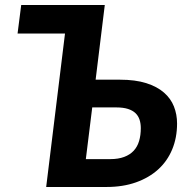

<svg xmlns="http://www.w3.org/2000/svg" viewBox="-20 -745 752 765"><path d="M64.5 -725H397.5L361 -427.5H457.5Q519 -427.5 562.5 -413.8Q606 -400 633.2 -376.2Q660.5 -352.5 673 -320.8Q685.5 -289 685.5 -253Q685.5 -196.5 666.2 -150Q647 -103.5 610.5 -70.2Q574 -37 522 -18.5Q470 0 404.5 0H164L239 -611.5H50ZM347.5 -317 322 -111H419Q451.5 -111 474.8 -119.8Q498 -128.5 512.8 -144.5Q527.5 -160.5 534.2 -183.2Q541 -206 541 -234.5Q541 -253 536 -268.2Q531 -283.5 519.8 -294.2Q508.5 -305 489.8 -311Q471 -317 443.5 -317Z"/></svg>

Font: Lato Heavy
Style: Italic
Weight: 800
Italic angle: -7°
Designer: Lukasz Dziedzic
Foundry: tyPoland Lukasz Dziedzic
Version: Version 2.007; 2014-02-27